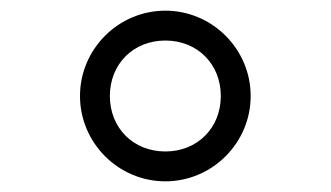

<svg xmlns="http://www.w3.org/2000/svg" viewBox="-20 -748 620 360"><path d="M130 -568C130 -480 202 -408 290 -408C378 -408 450 -480 450 -568C450 -656 378 -728 290 -728C202 -728 130 -656 130 -568ZM186 -568C186 -628 230 -672 290 -672C350 -672 394 -628 394 -568C394 -508 350 -464 290 -464C230 -464 186 -508 186 -568Z"/></svg>

Font: Old Standard
Style: Bold
Weight: 700
Designer: Alexey Kryukov <alexios@thessalonica.org.ru>
Version: Version 2.0.2